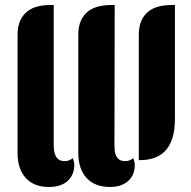

<svg xmlns="http://www.w3.org/2000/svg" viewBox="-20 -746 762 765"><path d="M436 -169Q436 -158 437 -146.5Q438 -135 442.5 -125.5Q447 -116 455.5 -110Q464 -104 479 -104Q497 -104 511 -116Q514 -108 515.5 -101.5Q517 -95 517 -87Q517 -71 511.5 -55.5Q506 -40 494 -28Q482 -16 463.5 -8.5Q445 -1 418 -1Q358 -1 325 -37Q292 -73 292 -136V-606Q292 -642 303 -665Q314 -688 332 -701.5Q350 -715 373.5 -720.5Q397 -726 421 -726H437ZM175 -1Q115 -1 82.5 -37Q50 -73 50 -136V-606Q50 -642 61 -665Q72 -688 90 -701.5Q108 -715 131 -720.5Q154 -726 178 -726H194V-169Q194 -158 195.5 -146.5Q197 -135 201.5 -125.5Q206 -116 214.5 -110Q223 -104 238 -104Q256 -104 270 -116Q273 -108 274.5 -101.5Q276 -95 276 -87Q276 -72 270.5 -56.5Q265 -41 253 -28.5Q241 -16 221.5 -8.5Q202 -1 175 -1ZM677 -273Q677 -225 666 -193Q655 -161 636 -142.5Q617 -124 592 -116Q567 -108 539 -108H533V-606Q533 -642 544 -665Q555 -688 573 -701.5Q591 -715 614 -720.5Q637 -726 661 -726H677Z"/></svg>

Font: Kenia
Style: Regular
Weight: 400
Designer: Julia Petretta
Foundry: Julia Petretta
Version: Version 1.001